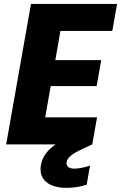

<svg xmlns="http://www.w3.org/2000/svg" viewBox="-20 -722 605 960"><path d="M565.4 -702.3H134.9L10.8 0H441.3L465.3 -135.5H205.8L233.7 -291.6H463.2L486.1 -421.4H256.7L282 -567.4H541.5ZM376.3 -60.1C240.5 -6.6 195.3 44.1 184.7 103C171.2 179.8 229.4 217.3 312.5 217.3C348.3 217.3 383.1 211.3 413.4 201.8L430.1 106.1C399.8 116.2 372.1 121.2 351 121.2C323.4 121.2 309.6 107.9 313 88.4C317.5 66.5 338.2 47.5 392 22.9L441.3 0L419.2 -77Z"/></svg>

Font: Poppins Devanagari Thin
Style: Italic
Weight: 100
Italic angle: -10°
Designer: Ninad Kale (Devanagari), Jonny Pinhorn (Latin)
Foundry: Indian Type Foundry
Version: 4.005